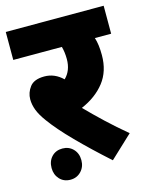

<svg xmlns="http://www.w3.org/2000/svg" viewBox="-104 -690 635 809"><g transform="rotate(-15 213.5 -286.0)"><path d="M394 -75 296 17Q219 -52 159.5 -112.5Q100 -173 66 -220Q44 -250 35 -274Q26 -298 26 -321Q26 -350 44.5 -374.5Q63 -399 108 -399Q153 -399 188 -365Q219 -395 219 -445Q219 -475 212 -500H0V-622H427V-500H356Q361 -485 363.5 -466Q366 -447 366 -423Q366 -353 329 -305.5Q292 -258 227 -230Q262 -194 304.5 -154Q347 -114 394 -75ZM38 -18Q38 -48 56 -67Q74 -86 103 -86Q131 -86 149.5 -67Q168 -48 168 -18Q168 11 149.5 30.5Q131 50 103 50Q74 50 56 30.5Q38 11 38 -18Z"/></g></svg>

Font: Noto Sans Devanagari SemiCondensed ExtraBold
Style: Regular
Weight: 800
Width: 4
Designer: Jelle Bosma - Monotype Design Team
Foundry: Monotype Imaging Inc.
Version: Version 2.004; ttfautohint (v1.8.4.7-5d5b)